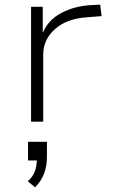

<svg xmlns="http://www.w3.org/2000/svg" viewBox="-20 -521 482 822"><path d="M113 0V-492H163V-384H165Q188 -437 243.5 -466Q299 -495 368 -499L409 -501L415 -452L352 -447Q265 -441 215 -396Q165 -351 165 -288V0ZM130 281 99 255Q122 234 130 210.5Q138 187 138 158L146 166H100V86H181V147Q181 189 169 221.5Q157 254 130 281Z"/></svg>

Font: Nunito Sans 7pt SemiExpanded ExtraLight
Style: Regular
Weight: 250
Width: 6
Designer: Vernon Adams
Foundry: Vernon Adams
Version: Version 3.101;gftools[0.9.27]